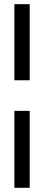

<svg xmlns="http://www.w3.org/2000/svg" viewBox="-20 -789 211 919"><path d="M48.8 -404.8V-769H122.1V-404.8ZM122.1 -258.3V109.9H48.8V-258.3Z"/></svg>

Font: Eligible
Style: Regular
Weight: 500
Version: Version 1.1